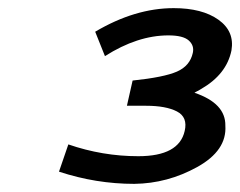

<svg xmlns="http://www.w3.org/2000/svg" viewBox="-20 -787 590 472"><path d="M125 -365 148 -432Q232 -403 320 -403Q420 -403 434 -465Q442 -499 415 -513Q388 -527 339 -527H292L306 -589Q383 -597 415 -611Q447 -625 454 -657Q458 -675 444 -687.5Q430 -700 394 -700Q318 -700 238 -649L214 -709Q312 -767 407 -767Q477 -767 517 -738.5Q557 -710 549 -663Q537 -604 474 -568Q472 -567 469 -565Q466 -563 465 -563L458 -559Q535 -533 534 -478Q538 -417 465 -376.5Q392 -336 310 -335Q216 -335 125 -365Z"/></svg>

Font: Coval
Style: Book Italic
Weight: 350
Foundry: Context Ltd
Version: Version 001.000